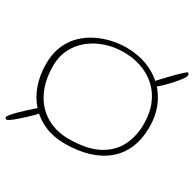

<svg xmlns="http://www.w3.org/2000/svg" viewBox="-174 -819 1100 1089"><g transform="rotate(30 376.0 -275.0)"><path d="M-1.5 98Q-4 98 -6.2 96.8Q-8.5 95.5 -10 93Q-11.5 90.5 -11.5 88Q-11.5 81.5 0.8 66.8Q13 52 32 33Q51 14 72 -5.2Q93 -24.5 111.2 -40Q129.5 -55.5 139.5 -63.5L148 -30.5Q141.5 -22.5 126.5 -7.2Q111.5 8 92.2 26Q73 44 54 60.5Q35 77 20 87.5Q5 98 -1.5 98ZM634 -483 614 -508Q620 -515 635 -531Q650 -547 669 -567Q688 -587 706.5 -605.5Q725 -624 738.8 -636Q752.5 -648 756 -648Q759.5 -648 761.2 -646.2Q763 -644.5 764 -641.2Q765 -638 765 -633.5Q765 -624 750 -603.5Q735 -583 713.2 -559Q691.5 -535 669.5 -514.2Q647.5 -493.5 634 -483ZM352.5 51Q280.5 51 222 26.5Q163.5 2 121.8 -43.2Q80 -88.5 57.5 -151Q35 -213.5 35 -289Q35 -358 57.5 -409.5Q80 -461 117.5 -496.8Q155 -532.5 200.8 -554.5Q246.5 -576.5 294 -586.5Q341.5 -596.5 383.5 -596.5Q459.5 -596.5 521.8 -572.8Q584 -549 629 -505.5Q674 -462 698.2 -402.5Q722.5 -343 722.5 -271Q722.5 -191.5 696.8 -131.2Q671 -71 622.2 -30.5Q573.5 10 505.5 30.5Q437.5 51 352.5 51ZM356 16.5Q477 16.5 549.2 -21.8Q621.5 -60 653.8 -124.8Q686 -189.5 686 -268.5Q686 -341.5 662.8 -397.2Q639.5 -453 598 -490.5Q556.5 -528 502 -547Q447.5 -566 385 -566Q323 -566 267.2 -547.5Q211.5 -529 168.2 -494.2Q125 -459.5 100 -410Q75 -360.5 75 -299Q75 -223.5 96 -164.8Q117 -106 154.8 -65.8Q192.5 -25.5 244 -4.5Q295.5 16.5 356 16.5Z"/></g></svg>

Font: Gluten Thin
Style: Regular
Weight: 100
Designer: Tyler Finck
Foundry: Etcetera Type Company
Version: Version 1.300